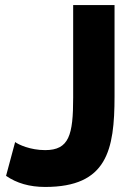

<svg xmlns="http://www.w3.org/2000/svg" viewBox="-20 -730 534 761"><path d="M40 -167 4 -33C46 -4 97 11 159 11C404 11 434 -134 434 -349V-710H270V-343C270 -195 254 -135 159 -135C100 -135 53 -157 40 -167Z"/></svg>

Font: FIGSv2-sans-serif ExtraBold
Style: Regular
Weight: 800
Designer: Matt McInerney, Pablo Impallari, Rodrigo Fuenzalida,Mirko Velimirovic
Foundry: Matt McInerney, Pablo Impallari, Rodrigo Fuenzalida
Version: Version 4.021;hotconv 1.0.109;makeotfexe 2.5.65596